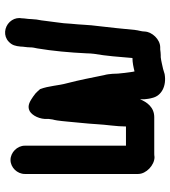

<svg xmlns="http://www.w3.org/2000/svg" viewBox="22 -608 657 740"><g transform="rotate(-90 350.0 -237.5)"><path d="M50 -470V-33C50 -2 84 30 115 30C120 29 126 29 132 29H269C307 29 327 1 338 -26V-8C339 1 340 11 343 21C351 57 389 77 435 69L455 63C470 60 483 56 500 54H508C515 54 522 53 530 52H538C569 52 598 20 599 -8C599 -20 604 -33 605 -45C609 -92 615 -141 620 -187C625 -222 625 -256 629 -292L631 -320C632 -333 639 -379 640 -390L642 -406C645 -419 646 -430 647 -446C647 -459 650 -470 650 -482L651 -490C651 -505 646 -517 636 -528C616 -549 582 -553 560 -532C546 -519 543 -506 541 -486C541 -475 538 -463 538 -450C538 -439 536 -432 534 -422C524 -363 518 -296 515 -233C515 -222 514 -212 513 -203C505 -157 501 -105 497 -56V-55C479 -55 461 -51 445 -47C445 -49 445 -51 444 -52C441 -80 436 -102 436 -132C435 -143 434 -154 431 -164C421 -213 412 -260 400 -306C390 -342 390 -377 377 -411L369 -420C364 -426 357 -432 348 -438C334 -447 314 -463 292 -451C275 -441 260 -412 262 -381V-377C262 -374 260 -367 260 -363C257 -353 255 -337 254 -327L252 -307C249 -270 244 -231 242 -194C240 -156 233 -116 233 -80H159V-470C159 -499 133 -525 104 -525C75 -525 50 -499 50 -470Z"/></g></svg>

Font: Electronic
Style: ExHv
Weight: 900
Version: Version 1.011